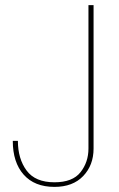

<svg xmlns="http://www.w3.org/2000/svg" viewBox="-20 -724 466 751"><path d="M346 -704V-143Q346 -78 305.5 -35.5Q265 7 193 7Q115 7 72.5 -41Q30 -89 30 -173H50Q50 -103 84 -57Q118 -11 193 -11Q264 -11 295 -50.5Q326 -90 326 -143V-704Z"/></svg>

Font: Fz Poppins Thin
Style: Regular
Weight: 100
Designer: Ninad Kale (Devanagari), Jonny Pinhorn (Latin)
Foundry: Indian Type Foundry
Version: Vit hóa bi Vntype.Com & FontZin.Com